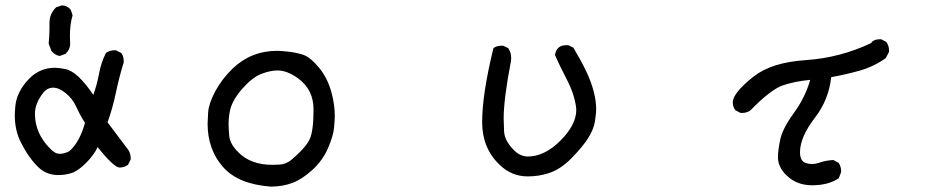

<svg xmlns="http://www.w3.org/2000/svg" viewBox="-20 -653 3540 714"><path d="M197 -2Q155 -2 126 -28Q89 -62 59 -121Q35 -166 35 -225Q35 -236 37 -258Q42 -312 88 -360Q128 -401 184 -401Q197 -401 221.5 -396.5Q246 -392 272.5 -367Q299 -342 327 -300Q341 -339 348.5 -380Q356 -421 374 -456Q388 -466 405 -466H411L431 -456Q440 -444 440 -427V-421Q423 -366 411 -308.5Q399 -251 380 -198L456 -97Q466 -83 466 -66V-60L456 -40Q442 -30 425 -30Q404 -30 343 -106Q330 -77 300 -47Q270 -17 246 -9.5Q222 -2 197 -2ZM202 -81Q220 -81 238 -91Q276 -124 296 -196Q277 -226 263.5 -256Q250 -286 224.5 -306.5Q199 -327 178 -327Q156 -327 141 -308Q110 -269 110 -230Q110 -157 166 -101Q184 -81 202 -81ZM203 -445Q186 -446 171 -464L161 -491Q164 -518 164 -548V-568Q164 -602 189 -626L210 -633Q229 -633 243 -617L250 -596Q240 -564 240 -518L241 -488Q240 -468 224 -453Z M987 41Q865 32 808.5 -33Q752 -98 752 -193Q752 -203 754 -235Q756 -267 780 -312.5Q804 -358 845 -398Q914 -464 1011 -464Q1023 -464 1051 -461Q1079 -458 1105.5 -450Q1132 -442 1165 -403Q1198 -364 1213 -308Q1225 -263 1225 -222Q1225 -211 1222.5 -180Q1220 -149 1200 -102.5Q1180 -56 1141.5 -21Q1103 14 1066.5 27.5Q1030 41 987 41ZM993 -40Q999 -40 1020.5 -41Q1042 -42 1063 -58Q1117 -104 1131.5 -135Q1146 -166 1146 -246Q1146 -320 1088 -362Q1048 -391 1012 -391Q985 -391 951.5 -378Q918 -365 881.5 -323.5Q845 -282 836 -245Q830 -219 830 -190Q830 -177 832.5 -147.5Q835 -118 866 -87Q912 -40 993 -40Z M1942 3Q1883 3 1838 -40Q1773 -102 1773 -199Q1773 -303 1815 -474Q1827 -483 1844 -483H1851L1870 -474Q1881 -458 1881 -437L1880 -425Q1853 -285 1853 -212Q1853 -198 1854.5 -165Q1856 -132 1887 -99Q1912 -71 1943 -71Q2005 -71 2064 -130Q2123 -189 2123 -244Q2123 -260 2114.5 -291.5Q2106 -323 2084.5 -364Q2063 -405 2044 -448Q2049 -485 2086 -485H2093L2112 -476Q2138 -433 2160 -388Q2197 -309 2197 -247Q2197 -231 2192.5 -202Q2188 -173 2167.5 -140Q2147 -107 2104.5 -64Q2062 -21 2017 -8Q1982 3 1942 3Z M3000 36Q2944 36 2907 1Q2873 -30 2873 -69Q2873 -93 2881.5 -134Q2890 -175 2932 -232.5Q2974 -290 2993 -356Q2938 -351 2892.5 -336Q2847 -321 2771 -243Q2758 -233 2740 -233H2734L2715 -243Q2705 -255 2705 -272Q2705 -307 2782 -368Q2849 -421 2976.5 -429.5Q3104 -438 3220 -493L3222 -497Q3233 -507 3251 -507H3257L3276 -497Q3286 -483 3286 -466V-460L3274 -437Q3229 -405 3177.5 -390.5Q3126 -376 3071 -366Q3062 -282 3011 -216Q2955 -143 2955 -87Q2955 -54 2976 -47Q2988 -43 3000 -43Q3013 -43 3031.5 -49.5Q3050 -56 3079 -58L3099 -47Q3108 -33 3108 -16Q3108 -11 3099 10Q3060 36 3000 36Z"/></svg>

Font: Xiaolai Mono SC
Style: Regular
Weight: 400
Monospace: yes
Designer: LXGW / Nozomi Seto
Version: Version 3.113;September 30, 2024